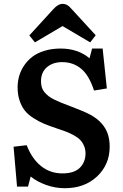

<svg xmlns="http://www.w3.org/2000/svg" viewBox="-20 -967 640 1001"><path d="M162.1 -746.1 132.8 -782.2 257.8 -918.9Q282.7 -946.8 306.2 -946.8Q319.8 -946.8 331.1 -940.2Q342.3 -933.6 357.9 -915L479 -783.2L450.2 -746.1L306.2 -831.1ZM317.9 14.2Q267.1 14.2 218.8 -3.4Q170.4 -21 140.1 -46.9L126 5.9H68.8L50.8 -202.1L119.1 -210Q146.5 -139.2 194.1 -101.1Q241.7 -63 305.2 -63Q367.2 -63 396.5 -92.5Q425.8 -122.1 425.8 -167Q425.8 -189.5 417.7 -207.5Q409.7 -225.6 397.7 -238Q385.7 -250.5 364.5 -262Q343.3 -273.4 324 -280.8Q304.7 -288.1 274.9 -297.9Q235.8 -311 209.5 -322Q183.1 -333 154.8 -351.1Q126.5 -369.1 109.9 -389.9Q93.3 -410.6 82.5 -441.7Q71.8 -472.7 71.8 -511.2Q71.8 -541.5 79.8 -570.1Q87.9 -598.6 105.5 -625Q123 -651.4 148.4 -670.9Q173.8 -690.4 211.9 -702.1Q250 -713.9 295.9 -713.9Q386.2 -713.9 446.8 -663.1L460 -713.9H515.1L537.1 -505.9L470.2 -495.1Q444.3 -574.7 402.8 -608.9Q361.3 -643.1 304.2 -643.1Q255.4 -643.1 224.6 -616.7Q193.8 -590.3 193.8 -543Q193.8 -525.4 198.2 -511.2Q202.6 -497.1 212.6 -485.6Q222.7 -474.1 233.4 -465.6Q244.1 -457 262.2 -448.2Q280.3 -439.5 295.2 -433.3Q310.1 -427.2 333 -418.5Q342.3 -415 347.2 -413.1Q424.8 -383.8 452.1 -368.2Q523.9 -328.6 543.5 -263.7Q551.8 -235.4 551.8 -202.1Q551.8 -109.4 486.6 -47.6Q421.4 14.2 317.9 14.2Z"/></svg>

Font: Literata Book SemiBold
Style: Regular
Weight: 600
Designer: Latin by Veronika Burian and Jose Scaglione. Greek by Irene Vlachou. Cyrillic by Vera Evstafieva
Foundry: TypeTogether
Version: Version 2.003;PS 002.003;hotconv 1.0.88;makeotf.lib2.5.64775